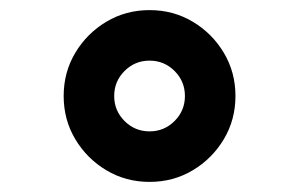

<svg xmlns="http://www.w3.org/2000/svg" viewBox="-20 -777 592 380"><path d="M276 -417Q323 -417 361.5 -440Q400 -463 423 -501.5Q446 -540 446 -587Q446 -634 423 -672.5Q400 -711 361.5 -734Q323 -757 276 -757Q229 -757 190.5 -734Q152 -711 129 -672.5Q106 -634 106 -587Q106 -540 129 -501.5Q152 -463 190.5 -440Q229 -417 276 -417ZM276 -517Q247 -517 226.5 -537.5Q206 -558 206 -587Q206 -616 226.5 -636.5Q247 -657 276 -657Q305 -657 325.5 -636.5Q346 -616 346 -587Q346 -558 325.5 -537.5Q305 -517 276 -517Z"/></svg>

Font: Plus Jakarta Sans ExtraBold
Style: Regular
Weight: 800
Designer: Gumpita Rahayu
Foundry: Tokotype
Version: Version 2.004; ttfautohint (v1.8.3)